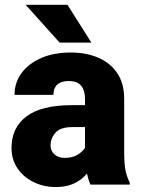

<svg xmlns="http://www.w3.org/2000/svg" viewBox="-20 -752 574 782"><path d="M326.2 -350.1Q326.2 -383.3 310.8 -402.6Q295.4 -421.9 260.3 -421.9Q240.2 -421.9 226.3 -415.8Q212.4 -409.7 205.1 -397.2Q197.8 -384.8 197.8 -365.7H39.1Q39.1 -415 67.4 -453.9Q95.7 -492.7 147.2 -515.4Q198.7 -538.1 268.6 -538.1Q331.1 -538.1 380.1 -517.1Q429.2 -496.1 457.5 -454.1Q485.8 -412.1 485.8 -349.1V-133.3Q485.8 -82 491.7 -55.4Q497.6 -28.8 508.3 -8.8V0H348.6Q337.4 -23.9 331.8 -59.1Q326.2 -94.2 326.2 -131.8ZM346.2 -234.4H274.9Q226.1 -234.4 206.1 -211.7Q186 -189 186 -159.2Q186 -137.2 201.9 -123Q217.8 -108.9 243.7 -108.9Q272 -108.9 292 -119.6Q312 -130.4 322.8 -145.3Q333.5 -160.2 333 -172.4L370.6 -105Q362.3 -85.4 349.6 -65.4Q336.9 -45.4 317.9 -28.3Q298.8 -11.2 271.7 -0.7Q244.6 9.8 207 9.8Q157.7 9.8 116.5 -10.5Q75.2 -30.8 51 -66.7Q26.9 -102.5 26.9 -149.4Q26.9 -231.9 87.6 -277.8Q148.4 -323.7 272.9 -323.7H346.2ZM352.1 -578.6H222.7L84.5 -732.4H254.9Z"/></svg>

Font: Heebo ExtraBold
Style: Regular
Weight: 800
Designer: Oded Ezer
Foundry: Ezer Type House
Version: Version 3.100